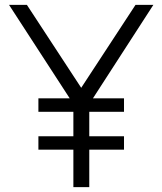

<svg xmlns="http://www.w3.org/2000/svg" viewBox="-20 -765 664 785"><path d="M280 -153H137V-208H280V-308H137V-363H265L17 -745H90L312 -406L534 -745H607L360 -363H487V-308H345V-208H487V-153H345V0H280Z"/></svg>

Font: Evergrow Sans
Style: Light
Weight: 300
Foundry: 10Web
Version: Version 1.000